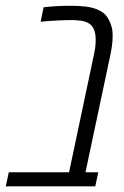

<svg xmlns="http://www.w3.org/2000/svg" viewBox="-41 -660 438 680"><path d="M-20.5 0 -9.8 -49.8H203.6L290 -458.5Q293.9 -475.6 295.9 -489.7Q297.9 -503.9 297.9 -519Q297.9 -561 275.9 -575.7Q263.2 -584.5 245.4 -586.7Q227.5 -588.9 214.4 -588.9Q193.4 -588.9 165.5 -587.6Q137.7 -586.4 118.7 -584.5L103 -583L113.3 -634.3Q139.2 -637.2 162.4 -638.4Q185.5 -639.6 208.5 -639.6Q238.3 -639.6 262.7 -636.7Q287.1 -633.8 305.7 -625.5Q325.2 -616.7 335 -604.5Q344.7 -592.3 351.6 -573.7Q354.5 -564.9 356.2 -557.1Q357.9 -549.3 357.9 -535.2Q357.9 -513.2 355.2 -495.4Q352.5 -477.5 348.1 -457L261.7 -49.8H307.1L296.4 0Z"/></svg>

Font: Open Sans Condensed Light
Style: Italic
Weight: 300
Width: 3
Italic angle: -12°
Designer: Monotype Design Team
Foundry: Monotype Imaging Inc.
Version: Version 3.000; ttfautohint (v1.8.4)